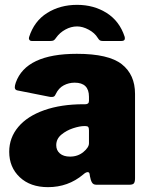

<svg xmlns="http://www.w3.org/2000/svg" viewBox="-20 -762 613 792"><path d="M178 10Q105 10 61.5 -31Q18 -72 18 -136Q18 -194 55.5 -238.5Q93 -283 162.5 -307.5Q232 -332 325 -332H332Q347 -332 347 -346V-363Q347 -421 288 -421Q264 -421 243 -410Q222 -399 210 -374Q207 -367 203.5 -364.5Q200 -362 194 -362Q187 -362 183 -363L52 -389Q41 -391 41 -402Q41 -409 45 -421Q87 -540 297 -540Q428 -540 482.5 -497Q537 -454 537 -375V-27Q537 -12 532.5 -6Q528 0 514 0H377Q365 0 359.5 -9Q354 -18 351 -35L350 -42Q349 -52 342 -52Q334 -52 323 -42Q261 10 178 10ZM332 -242H328Q309 -242 281.5 -233Q254 -224 233 -206.5Q212 -189 212 -163Q212 -142 227 -129Q242 -116 269 -116Q301 -116 324 -135Q347 -154 347 -171V-224Q347 -234 344 -238Q341 -242 332 -242ZM403 -593Q396 -593 392 -595.5Q388 -598 383 -606Q371 -626 346 -639.5Q321 -653 298 -653Q273 -653 249.5 -640Q226 -627 212 -607Q206 -598 201.5 -595.5Q197 -593 188 -593H111Q104 -593 101 -598Q98 -603 100 -609Q121 -675 174.5 -708.5Q228 -742 298 -742Q367 -742 420 -708.5Q473 -675 494 -611Q495 -608 495 -603Q495 -593 481 -593Z"/></svg>

Font: Libre Franklin Black
Style: Regular
Weight: 900
Designer: Pablo Impallari, Rodrigo Fuenzalida
Foundry: Impallari Type
Version: Version 1.002; ttfautohint (v1.5)